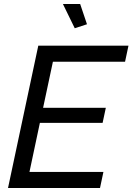

<svg xmlns="http://www.w3.org/2000/svg" viewBox="-20 -938 661 958"><path d="M171 -710H621L604 -630H244L195 -400H508L492 -325H179L127 -80H496L479 0H20ZM294 -918H380L414 -817L353 -797Z"/></svg>

Font: Raleway Medium
Style: Italic
Weight: 500
Italic angle: -12°
Designer: Matt McInerney, Pablo Impallari, Rodrigo Fuenzalida
Foundry: Matt McInerney, Pablo Impallari, Rodrigo Fuenzalida
Version: Version 4.026